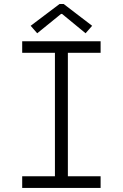

<svg xmlns="http://www.w3.org/2000/svg" viewBox="-20 -922 602 942"><path d="M88.9 -57.1H249.5V-663.1H88.9V-719.7H473.6V-663.1H313V-57.1H473.6V0H88.9ZM130.4 -795.4 272 -902.3H292.5L432.1 -795.4L399.9 -758.8L284.7 -853.5H279.3L162.6 -758.8Z"/></svg>

Font: Reddit Mono Light
Style: Regular
Weight: 300
Monospace: yes
Designer: Stephen Hutchings
Foundry: Reddit
Version: Version 1.011